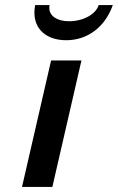

<svg xmlns="http://www.w3.org/2000/svg" viewBox="-20 -739 466 759"><path d="M119 -719C117 -709 116 -699 116 -689C116 -623 164 -580 242 -580C325 -580 395 -631 426 -719H370C359 -682 308 -655 253 -655C206 -655 175 -676 175 -707C175 -712 175 -717 176 -719ZM187 0 302 -500H182L67 0Z"/></svg>

Font: Perun SemiBold Italic
Style: Regular
Weight: 400
Italic angle: -12°
Foundry: Copyright (c) Stefan Peev, Context Ltd, 2016
Version: Version 1.026